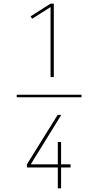

<svg xmlns="http://www.w3.org/2000/svg" viewBox="-20 -868 540 1056"><path d="M428 -333H72V-347H428ZM258 -444V-829L157 -765L148 -778L258 -848H276V-444ZM298 168V53H128V36L297 -236H317L149 36H298V-87H316V36H368V53H316V168Z"/></svg>

Font: Iosevka Term Curly Thin
Style: Regular
Weight: 100
Designer: Belleve Invis
Foundry: Belleve Invis
Version: Version 32.3.0